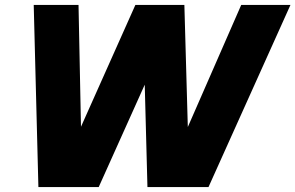

<svg xmlns="http://www.w3.org/2000/svg" viewBox="-20 -760 1200 780"><path d="M136 0 117 -740H299L309 -245L530 -740H729L743 -244L960 -740H1160L827 0H579L568 -416L381 0Z"/></svg>

Font: Be Vietnam Pro Black
Style: Italic
Weight: 900
Italic angle: -12°
Designer: Lam Bao, Tony Le, Vietanh Nguyen
Foundry: Yellow Type Foundry
Version: Version 1.002; ttfautohint (v1.8.3)